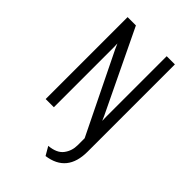

<svg xmlns="http://www.w3.org/2000/svg" viewBox="-272 -808 1160 1160"><g transform="rotate(45 308.0 -228.0)"><path d="M317 189Q384 183 412 146Q440 109 440 60V1L190 -510Q183 -524 175 -544Q176 -528 176 -511V0H106V-700H177L427 -180L441 -148L440 -181V-700H510V46Q510 222 349 244Z"/></g></svg>

Font: Overpass Mono Light
Style: Regular
Weight: 300
Monospace: yes
Designer: Delve Withrington, Dave Bailey
Foundry: Delve Fonts
Version: Version 1.000;DELV;Overpass